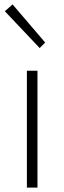

<svg xmlns="http://www.w3.org/2000/svg" viewBox="-20 -851 291 871"><path d="M102 0V-530H150V0ZM160 -633 2 -800 37 -831 185 -658Z"/></svg>

Font: Noto Sans SC Thin ExtraLight
Style: Regular
Weight: 250
Version: Version 2.004-H2;hotconv 1.0.118;makeotfexe 2.5.65603